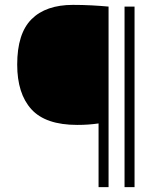

<svg xmlns="http://www.w3.org/2000/svg" viewBox="-20 -767 670 787"><path d="M384 0V-261Q362.5 -258 341.8 -256.5Q321 -255 296.5 -255Q167 -255 108.8 -319Q50.5 -383 50.5 -502.5Q50.5 -629.5 109.2 -688.2Q168 -747 279 -747Q318.5 -747 355.8 -745Q393 -743 425 -740V0ZM490.5 0V-740H531.5V0Z"/></svg>

Font: Encode Sans SC SemiExpanded ExtraLight
Style: Regular
Weight: 250
Width: 6
Designer: Multiple Designers
Foundry: Impallari Type
Version: Version 3.002